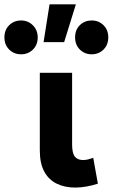

<svg xmlns="http://www.w3.org/2000/svg" viewBox="-114 -834 510 868"><path d="M226 14Q178.5 14 142.2 -3.8Q106 -21.5 86 -58.5Q66 -95.5 66 -154V-505H212V-181Q212 -142 224.2 -126.2Q236.5 -110.5 262 -110.5Q272 -110.5 283.5 -113.2Q295 -116 307.5 -120.5L328.5 -3.5Q301.5 5 275.5 9.5Q249.5 14 226 14ZM83 -643.5 110 -814.5H229L176 -643.5ZM-18.5 -588.5Q-50.5 -588.5 -72.2 -609.8Q-94 -631 -94 -665Q-94 -699 -72.2 -720.2Q-50.5 -741.5 -18.5 -741.5Q12.5 -741.5 34.5 -719.8Q56.5 -698 56.5 -665Q56.5 -631 34.8 -609.8Q13 -588.5 -18.5 -588.5ZM300.5 -588.5Q269 -588.5 247.2 -609.8Q225.5 -631 225.5 -665Q225.5 -699.5 247.2 -720.5Q269 -741.5 300.5 -741.5Q332 -741.5 353.8 -720.2Q375.5 -699 375.5 -665Q375.5 -631 353.8 -609.8Q332 -588.5 300.5 -588.5Z"/></svg>

Font: Geologica Roman SemiBold
Style: Regular
Weight: 600
Designer: Sindre Bremnes, Frode Helland
Foundry: Monokrom Skriftforlag AS
Version: Version 1.010;gftools[0.9.28]